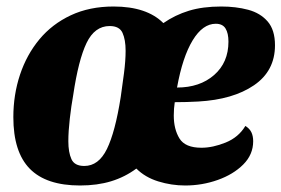

<svg xmlns="http://www.w3.org/2000/svg" viewBox="-20 -550 865 590"><path d="M226 20Q122 20 71.5 -31.5Q21 -83 21 -190Q21 -259 41.5 -320.5Q62 -382 101 -429Q140 -476 197.5 -503Q255 -530 329 -530Q431 -530 482 -479Q518 -504 560.5 -517Q603 -530 660 -530Q705 -530 742.5 -520Q780 -510 802.5 -484Q825 -458 825 -411Q825 -332 760.5 -288Q696 -244 589 -238Q553 -236 517 -236Q514 -216 514 -195Q514 -153 531.5 -124.5Q549 -96 599 -96Q634 -96 673.5 -112Q713 -128 734 -163Q747 -155 752.5 -143.5Q758 -132 758 -116Q758 -75 727.5 -44.5Q697 -14 649 3Q601 20 549 20Q507 20 466.5 7.5Q426 -5 399 -32Q364 -6 321.5 7Q279 20 226 20ZM524 -281Q594 -281 638 -319.5Q682 -358 682 -422Q682 -448 673 -462.5Q664 -477 643 -477Q603 -477 572 -426Q541 -375 524 -281ZM239 -40Q283 -40 308.5 -92Q334 -144 351 -252Q356 -286 361 -325Q366 -364 366 -394Q366 -428 356.5 -449Q347 -470 317 -470Q271 -470 246 -418Q221 -366 205 -258Q199 -225 194.5 -185.5Q190 -146 190 -116Q190 -82 199.5 -61Q209 -40 239 -40Z"/></svg>

Font: Sansita Swashed
Style: Bold
Weight: 700
Designer: Pablo Cosgaya
Foundry: Omnibus-Type
Version: Version 1.003; ttfautohint (v1.8.3)